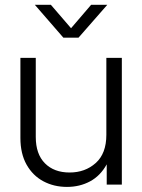

<svg xmlns="http://www.w3.org/2000/svg" viewBox="-20 -751 579 781"><path d="M252.4 9.3Q199.2 9.3 156.2 -13.7Q113.3 -36.6 88.1 -81.3Q63 -126 63 -189.9V-515.6H125.5V-193.8Q125.5 -124.5 162.6 -86.9Q199.7 -49.3 263.2 -49.3Q326.2 -49.3 369.4 -87.9Q412.6 -126.5 412.6 -202.6V-515.6H475.6V0H414.1V-82.5Q388.2 -35.6 346.2 -13.2Q304.2 9.3 252.4 9.3ZM187 -731.4 269 -636.2 350.6 -731.4H416V-731L299.3 -597.7H237.8L122.1 -731V-731.4Z"/></svg>

Font: Inter Display Light
Style: Regular
Weight: 300
Designer: Rasmus Andersson
Foundry: rsms
Version: Version 4.000;git-a52131595